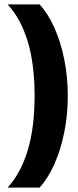

<svg xmlns="http://www.w3.org/2000/svg" viewBox="-20 -695 358 878"><path d="M14.7 -675Q74.7 -610.4 106.5 -506.3Q138.2 -402.2 138.2 -256.7Q138.2 -111.2 106.5 -6.7Q74.7 97.9 14.7 163H160.7Q198.8 122.1 228 57.1Q257.2 -7.9 273.6 -88.5Q290 -169.1 290 -256.7Q290 -344.3 273.6 -424.8Q257.2 -505.3 228 -569.8Q198.8 -634.3 160.7 -675Z"/></svg>

Font: Overused Grotesk Light
Style: Regular
Weight: 300
Designer: RandomMaerks
Version: Version 0.005